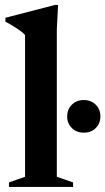

<svg xmlns="http://www.w3.org/2000/svg" viewBox="-20 -742 418 762"><path d="M205.5 -40.5 270 -18V0H15.5V-18L79.5 -40.5V-603Q72.5 -610.5 61.8 -618.8Q51 -627 36 -636.2Q21 -645.5 1.5 -656V-671.5L198.5 -722.5H210.5L205.5 -625.5ZM312.5 -215.5Q283.5 -215.5 265 -234Q246.5 -252.5 246.5 -280Q246.5 -307.5 265 -326.2Q283.5 -345 312.5 -345Q342 -345 360.2 -326.2Q378.5 -307.5 378.5 -280Q378.5 -252.5 360.2 -234Q342 -215.5 312.5 -215.5Z"/></svg>

Font: Newsreader 36pt SemiBold
Style: Regular
Weight: 600
Designer: Hugues Gentile
Foundry: Production Type
Version: Version 1.003